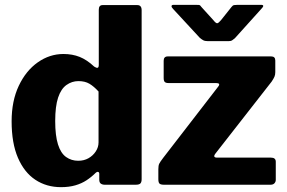

<svg xmlns="http://www.w3.org/2000/svg" viewBox="-20 -763 1185 793"><path d="M413 0Q403 0 396.5 -4.5Q390 -9 390 -21V-45Q390 -52 385 -53Q380 -54 375 -49Q358 -32 337.5 -18.5Q317 -5 291 2.5Q265 10 232 10Q172 10 126 -20.5Q80 -51 54 -111.5Q28 -172 28 -262Q28 -346 57.5 -408.5Q87 -471 136 -505.5Q185 -540 242 -540Q279 -540 309 -528Q339 -516 369 -488Q378 -482 383 -483Q388 -484 388 -496V-723Q388 -742 404 -742H547Q565 -742 565 -721V-23Q565 -11 560 -5.5Q555 0 540 0H413ZM387 -385Q368 -406 349.5 -417Q331 -428 304 -428Q277 -428 254.5 -412Q232 -396 220 -360Q208 -324 208 -263Q208 -203 219.5 -166.5Q231 -130 253 -114.5Q275 -99 303 -99Q327 -99 345.5 -109.5Q364 -120 375.5 -137.5Q387 -155 387 -175V-385ZM658 0Q644 0 639 -4.5Q634 -9 634 -23V-64Q634 -79 637.5 -86.5Q641 -94 654 -111L881 -405Q893 -420 872 -420H676Q665 -420 660.5 -424.5Q656 -429 656 -441V-512Q656 -530 673 -530H1100Q1117 -530 1117 -513V-465Q1117 -454 1113.5 -446Q1110 -438 1102 -426L870 -129Q857 -112 877 -112H1099Q1119 -112 1119 -95V-20Q1119 -12 1113.5 -6Q1108 0 1097 0H658ZM936 -734Q941 -741 947 -742Q953 -743 961 -743H1058Q1076 -743 1059 -726L950 -605Q945 -601 939.5 -597Q934 -593 924 -593H839Q826 -593 819 -597Q812 -601 805 -607L695 -726Q688 -733 688.5 -738Q689 -743 697 -743H788Q797 -743 802 -742.5Q807 -742 812 -734L861 -680Q872 -666 877.5 -667Q883 -668 893 -680Z"/></svg>

Font: Libre Franklin ExtraBold
Style: Regular
Weight: 800
Designer: Pablo Impallari, Rodrigo Fuenzalida, Nhung Nguyen
Foundry: Impallari Type
Version: Version 3.000